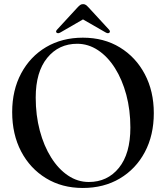

<svg xmlns="http://www.w3.org/2000/svg" viewBox="-20 -896 804 930"><path d="M381.5 -713.5Q483.5 -713.5 560.8 -666.2Q638 -619 681.5 -536.5Q725 -454 725 -348Q725 -241 681.5 -159.2Q638 -77.5 560.5 -31.5Q483 14.5 381 14.5Q280 14.5 202.8 -32.8Q125.5 -80 82.2 -162.8Q39 -245.5 39 -353Q39 -459 82.5 -540.5Q126 -622 203.2 -667.8Q280.5 -713.5 381.5 -713.5ZM611.5 -278Q611.5 -363 591.8 -436.8Q572 -510.5 536.8 -566.2Q501.5 -622 454.5 -653Q407.5 -684 354 -684Q264.5 -684 208.8 -615.8Q153 -547.5 153 -423.5Q153 -337.5 172.8 -263.2Q192.5 -189 227.8 -133Q263 -77 309.5 -45.8Q356 -14.5 410 -14.5Q500.5 -14.5 556 -83Q611.5 -151.5 611.5 -278ZM509 -737Q503 -732.5 491.5 -739L382 -802L273 -739Q261.5 -732.5 255 -737Q247.5 -743 256.5 -752.5L355.5 -860Q362.5 -867.5 368.2 -871.8Q374 -876 382.5 -876Q390.5 -876 396.2 -871.8Q402 -867.5 409 -860L508 -752.5Q516.5 -743 509 -737Z"/></svg>

Font: Fraunces 72pt
Style: Regular
Weight: 400
Version: Version 1.000;[0bf87f6ff]